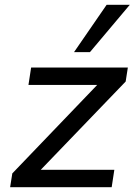

<svg xmlns="http://www.w3.org/2000/svg" viewBox="-20 -776 573 796"><path d="M22 0 31 -57 408 -450V-424H98L109 -496H510L501 -438L121 -43V-72H454L443 0ZM287 -560 422 -756H518L353 -560Z"/></svg>

Font: Nunito Sans 7pt
Style: Italic
Weight: 400
Italic angle: -9°
Designer: Vernon Adams
Foundry: Vernon Adams
Version: Version 3.101;gftools[0.9.27]